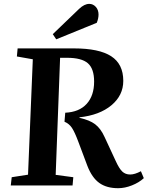

<svg xmlns="http://www.w3.org/2000/svg" viewBox="-20 -966 769 1000"><path d="M254.9 -788.1 392.1 -919.9Q419.4 -945.8 444.8 -945.8Q464.8 -945.8 479 -930.2Q493.2 -914.6 493.2 -890.1Q493.2 -869.6 483.9 -847.2L272.9 -761.2ZM315.9 -332 319.8 -378.9Q392.6 -382.3 431.4 -425Q470.2 -467.8 470.2 -541Q470.2 -608.4 437.5 -636.7Q404.8 -665 329.1 -665H293L270 -55.2L361.8 -43L357.9 0H36.1L41 -43L126 -56.2L150.9 -657.2L67.9 -671.9L71.8 -713.9H365.2Q496.1 -713.9 559.1 -673.1Q622.1 -632.3 622.1 -544.9Q622.1 -469.2 560.3 -417.7Q498.5 -366.2 394 -355V-352.1Q446.8 -340.8 475.8 -318.6Q504.9 -296.4 524.9 -252L582 -128.9Q600.6 -87.9 616.9 -72.5Q633.3 -57.1 658.2 -57.1Q681.6 -57.1 713.9 -74.2L729 -38.1Q704.1 -15.1 667.2 -0.5Q630.4 14.2 595.2 14.2Q535.2 14.2 497.1 -13.2Q459 -40.5 435.1 -102.1L388.2 -227.1Q369.1 -278.3 354.7 -300Q340.3 -321.8 315.9 -332Z"/></svg>

Font: Literata SemiBold
Style: Italic
Weight: 650
Italic angle: -2.39999°
Designer: Latin by Veronika Burian and Jose Scaglione. Greek by Irene Vlachou. Cyrillic by Vera Evstafieva
Foundry: TypeTogether
Version: Version 3.021